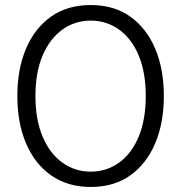

<svg xmlns="http://www.w3.org/2000/svg" viewBox="-20 -732 721 764"><path d="M341 12Q250 12 184.5 -33.5Q119 -79 84 -160.5Q49 -242 49 -350Q49 -458 84 -539.5Q119 -621 184 -666.5Q249 -712 341 -712Q433 -712 497.5 -666.5Q562 -621 597 -539.5Q632 -458 632 -350Q632 -242 597 -160.5Q562 -79 497.5 -33.5Q433 12 341 12ZM341 -49Q404 -49 454 -85Q504 -121 532 -188.5Q560 -256 560 -350Q560 -444 532 -511Q504 -578 454 -614Q404 -650 341 -650Q278 -650 228 -614Q178 -578 149.5 -511Q121 -444 121 -350Q121 -256 149.5 -188.5Q178 -121 228 -85Q278 -49 341 -49Z"/></svg>

Font: DM Sans 16pt Light
Style: Regular
Weight: 300
Version: Version 4.004;gftools[0.9.30]